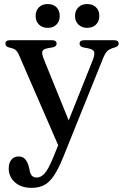

<svg xmlns="http://www.w3.org/2000/svg" viewBox="-20 -664 596 924"><path d="M235 96.5 260 35 72.5 -396.5Q64 -416.5 54.8 -423.8Q45.5 -431 23.5 -435.5Q6 -440.5 6 -453.5Q6 -470.5 28.5 -470.5H230Q252.5 -470.5 252.5 -454Q252.5 -440 233.5 -436L212.5 -432.5Q188 -428.5 184 -417Q180 -405.5 192 -376.5L310.5 -84.5L425.5 -372.5Q437 -401.5 433 -414Q429 -426.5 404 -431.5L382 -435.5Q363 -439.5 363 -454Q363 -470.5 385.5 -470.5H529Q551 -470.5 551 -453.5Q551 -441.5 532.5 -435.5Q508.5 -429.5 497.5 -419.2Q486.5 -409 476 -383.5L284.5 91.5Q260.5 150.5 238.5 182.8Q216.5 215 191.2 227.5Q166 240 132.5 240Q81 240 51.5 213Q22 186 22 147.5Q22 120 34.8 104.5Q47.5 89 69 89Q90 89 101.2 102.2Q112.5 115.5 118.5 137.5L122.5 155Q128 190.5 156 190.5Q176 190.5 193.5 172.2Q211 154 235 96.5ZM209.5 -530Q183 -530 167.2 -546Q151.5 -562 151.5 -587Q151.5 -613 167.2 -628.8Q183 -644.5 209.5 -644.5Q236.5 -644.5 252 -628.8Q267.5 -613 267.5 -587Q267.5 -562 252 -546Q236.5 -530 209.5 -530ZM399.5 -530Q373.5 -530 357.2 -546Q341 -562 341 -587Q341 -613 357.2 -628.8Q373.5 -644.5 399.5 -644.5Q426.5 -644.5 442.2 -628.8Q458 -613 458 -587Q458 -562 442.2 -546Q426.5 -530 399.5 -530Z"/></svg>

Font: Fraunces 9pt S000
Style: Regular
Weight: 400
Version: Version 1.000; ttfautohint (v1.8.3)